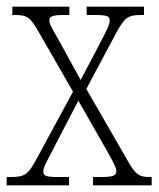

<svg xmlns="http://www.w3.org/2000/svg" viewBox="-20 -556 476 576"><path d="M0 0H187V-25H151C117 -25 110 -29 110 -42C110 -55 121 -72 135 -100L215 -254L300 -105C319 -71 329 -54 329 -43C329 -31 323 -25 285 -25H259V0H435V-25H429C398 -25 387 -31 363 -74L239 -289L330 -460C356 -507 367 -511 406 -511H412V-536H240V-511H267C302 -511 309 -507 309 -494C309 -482 299 -463 284 -434L222 -316L155 -438C139 -466 128 -483 128 -494C128 -505 133 -511 171 -511H188V-536H17V-511H26C61 -511 71 -504 95 -462L199 -281L89 -78C64 -31 53 -25 11 -25H0Z"/></svg>

Font: Noto Serif Hebrew Condensed ExtraLight
Style: Regular
Weight: 200
Width: 3
Designer: Monotype Design Team
Foundry: Monotype Imaging Inc.
Version: Version 2.004